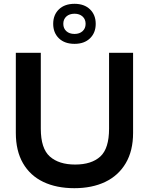

<svg xmlns="http://www.w3.org/2000/svg" viewBox="-20 -977 781 1007"><path d="M370 10Q276 10 207 -23Q138 -56 100.5 -121Q63 -186 63 -280V-700H194V-302Q194 -198 241.5 -156Q289 -114 374 -114Q460 -114 506 -156Q552 -198 552 -302V-700H678V-280Q678 -186 639.5 -121Q601 -56 532 -23Q463 10 370 10ZM371 -747Q319 -747 289 -776Q259 -805 259 -852Q259 -899 289 -928Q319 -957 371 -957Q422 -957 452 -928Q482 -899 482 -852Q482 -805 452 -776Q422 -747 371 -747ZM371 -799Q397 -799 413 -813.5Q429 -828 429 -852Q429 -876 413 -890.5Q397 -905 371 -905Q344 -905 328 -890.5Q312 -876 312 -852Q312 -828 328 -813.5Q344 -799 371 -799Z"/></svg>

Font: REM Medium
Style: Regular
Weight: 500
Designer: Octavio Pardo
Foundry: Ashler Design
Version: Version 1.005;gftools[0.9.28]